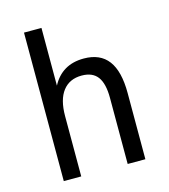

<svg xmlns="http://www.w3.org/2000/svg" viewBox="-98 -709 695 788"><g transform="rotate(-15 250.0 -315.5)"><path d="M422.9 -281.2V0H347.7V-281.2Q347.7 -341.8 326.2 -370.6Q304.7 -399.4 258.8 -399.4Q207 -399.4 178.7 -362.8Q150.4 -326.2 150.4 -255.9V0H76.2V-630.9H150.4V-385.7Q170.9 -424.8 204.6 -444.8Q238.3 -464.8 285.2 -464.8Q354.5 -464.8 388.7 -419.4Q422.9 -374 422.9 -281.2Z"/></g></svg>

Font: BabelStone Xiangqi
Style: Regular
Weight: 400
Designer: Andrew West
Foundry: BabelStone
Version: Version 11.000 June 09, 2018